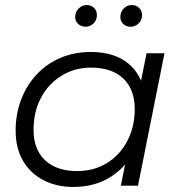

<svg xmlns="http://www.w3.org/2000/svg" viewBox="-20 -736 718 761"><path d="M271 5Q204 5 152 -22Q100 -49 71 -99Q42 -149 42 -218Q42 -285 64 -342Q86 -399 126 -441.5Q166 -484 220.5 -507Q275 -530 339 -530Q408 -530 456 -505.5Q504 -481 530 -434.5Q556 -388 556 -322Q556 -227 521 -153Q486 -79 422 -37Q358 5 271 5ZM286 -58Q352 -58 403.5 -89.5Q455 -121 484.5 -177Q514 -233 514 -304Q514 -382 468.5 -425Q423 -468 341 -468Q276 -468 224 -436Q172 -404 142.5 -348.5Q113 -293 113 -221Q113 -144 158.5 -101Q204 -58 286 -58ZM459 0 489 -151 519 -257 529 -367 561 -525H632L527 0ZM497 -630Q480 -630 468.5 -641Q457 -652 457 -668Q457 -689 470.5 -702.5Q484 -716 502 -716Q519 -716 531 -705Q543 -694 543 -676Q543 -656 529.5 -643Q516 -630 497 -630ZM319 -630Q302 -630 290 -641Q278 -652 278 -668Q278 -689 292 -702.5Q306 -716 323 -716Q341 -716 352.5 -705Q364 -694 364 -676Q364 -656 350.5 -643Q337 -630 319 -630Z"/></svg>

Font: MOST Montserrat
Style: Italic
Weight: 400
Italic angle: -11.3°
Designer: Julieta Ulanovsky
Foundry: Julieta Ulanovsky
Version: Version 8.000;March 11, 2024;FontCreator 15.0.0.2926 64-bit